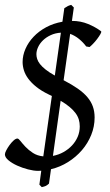

<svg xmlns="http://www.w3.org/2000/svg" viewBox="-28 -687 450 789"><path d="M121.6 -463.9Q121.6 -454.6 124.8 -444.6Q127.9 -434.6 136.2 -423.8Q144.5 -413.1 159.2 -401.4Q173.8 -389.6 197.3 -376.5L222.2 -552.7Q199.2 -551.3 180.7 -542.7Q162.1 -534.2 148.9 -521.5Q135.7 -508.8 128.7 -493.7Q121.6 -478.5 121.6 -463.9ZM299.8 -167.5Q299.8 -182.6 295.7 -196.3Q291.5 -210 282 -222.7Q272.5 -235.4 257.6 -247.8Q242.7 -260.3 221.2 -272.9L189.5 -46.4Q212.9 -50.8 232.9 -62Q252.9 -73.2 267.8 -89.1Q282.7 -105 291.3 -125Q299.8 -145 299.8 -167.5ZM387.2 -558.6Q390.1 -556.6 384.8 -547.1Q379.4 -537.6 371.1 -526.6Q362.8 -515.6 353.5 -506.1Q344.2 -496.6 339.8 -493.7L326.2 -496.1Q314.5 -512.2 297.4 -526.4Q280.3 -540.5 260.3 -547.9L233.4 -357.4Q267.1 -339.8 291.3 -323Q315.4 -306.2 330.8 -288.1Q346.2 -270 353.5 -249.5Q360.8 -229 360.8 -204.1Q360.8 -167 346.9 -132.6Q333 -98.1 308.6 -69.8Q284.2 -41.5 251.5 -21Q218.8 -0.5 181.6 8.3L173.3 67.4Q168.9 71.3 166 73.5Q163.1 75.7 159.9 77.1Q156.7 78.6 153.1 79.6Q149.4 80.6 143.6 82L133.8 71.8L141.6 14.6Q138.2 14.6 134.8 14.9Q131.3 15.1 127.9 15.1Q110.4 15.1 86.9 9Q63.5 2.9 42.5 -6.6Q21.5 -16.1 6.8 -28.3Q-7.8 -40.5 -7.8 -52.7Q-7.8 -58.6 -2.2 -69.3Q3.4 -80.1 11.2 -90.8Q19 -101.6 27.8 -109.6Q36.6 -117.7 43.5 -117.7Q48.3 -117.7 56.4 -107.2Q64.5 -96.7 76.9 -83.5Q89.4 -70.3 107.2 -58.6Q125 -46.9 149.9 -44.4L185.1 -292.5L173.3 -298.3Q142.6 -313 121.8 -329.6Q101.1 -346.2 88.4 -363.3Q75.7 -380.4 70.3 -397.9Q64.9 -415.5 64.9 -432.1Q64.9 -459.5 76.7 -486.3Q88.4 -513.2 109.9 -535.9Q131.3 -558.6 161.6 -575Q191.9 -591.3 228.5 -597.7L236.3 -653.3Q242.7 -657.2 245.6 -658.9Q248.5 -660.6 250.5 -661.9Q252.4 -663.1 255.4 -664.1Q258.3 -665 264.6 -667L275.4 -656.2L267.6 -601.1H268.1Q303.2 -601.1 334 -588.4Q364.7 -575.7 387.2 -558.6Z"/></svg>

Font: Gentium Plus Viet
Style: Italic
Weight: 400
Italic angle: -8°
Designer: J. Victor Gaultney, Annie Olsen, Iska Routamaa, Becca Hirsbrunner
Foundry: SIL International
Version: Version 5.000